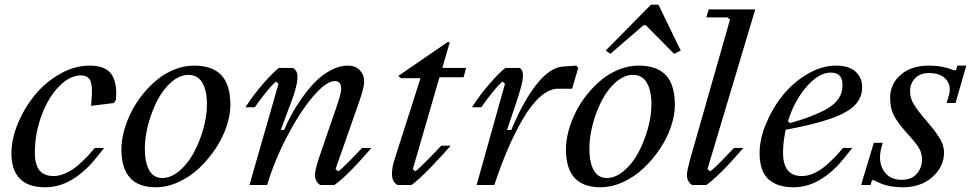

<svg xmlns="http://www.w3.org/2000/svg" viewBox="-20 -790 4147 820"><path d="M362.8 -509.8Q430.7 -509.8 456.1 -472.7Q481.4 -435.5 475.1 -363.8L466.8 -350.1L369.1 -337.9L372.1 -383.8Q375 -428.7 364.3 -448.2Q353.5 -467.8 325.2 -467.8Q278.3 -467.8 232.7 -421.6Q187 -375.5 158 -298.3Q128.9 -221.2 128.9 -138.2Q128.9 -87.4 148.4 -62.7Q168 -38.1 209 -38.1Q230 -38.1 252.9 -47.4Q275.9 -56.6 292.5 -68.1Q309.1 -79.6 330.1 -99.4Q351.1 -119.1 360.1 -129.4Q369.1 -139.6 384.8 -158.2H424.8Q382.3 -103.5 359.9 -80.6Q271.5 9.8 172.9 9.8Q28.8 9.8 28.8 -136.2Q28.8 -196.3 56.4 -262.7Q84 -329.1 128.7 -383.8Q173.3 -438.5 235.8 -474.1Q298.3 -509.8 362.8 -509.8Z M498.5 -151.9Q498.5 -189.9 509.8 -231.4Q521 -272.9 541 -312.5Q561 -352.1 590.1 -387.9Q619.1 -423.8 652.6 -450.9Q686 -478 726.8 -493.9Q767.6 -509.8 808.6 -509.8Q886.7 -509.8 925.3 -469Q963.9 -428.2 963.9 -341.8Q963.9 -297.9 947 -248.5Q930.2 -199.2 899.7 -153.8Q869.1 -108.4 830.1 -71.5Q791 -34.7 742.4 -12.5Q693.8 9.8 645.5 9.8Q498.5 9.8 498.5 -151.9ZM784.7 -470.2Q747.6 -470.2 712.2 -439.5Q676.8 -408.7 652.3 -361.8Q627.9 -314.9 613.3 -259.8Q598.6 -204.6 598.6 -155.8Q598.6 -96.7 617.2 -63.2Q635.7 -29.8 672.9 -29.8Q710.4 -29.8 746.6 -60.5Q782.7 -91.3 807.9 -138.2Q833 -185.1 848.4 -240.2Q863.8 -295.4 863.8 -344.2Q863.8 -403.3 844 -436.8Q824.2 -470.2 784.7 -470.2Z M1348.1 0Q1338.4 -4.4 1331.8 -16.4Q1325.2 -28.3 1325.2 -42Q1325.2 -66.4 1346.2 -127L1416 -330.1Q1437 -390.1 1437 -410.2Q1437 -443.8 1410.2 -443.8Q1373 -443.8 1316.4 -377.2Q1259.8 -310.5 1205.6 -206.5Q1151.4 -102.5 1121.1 0H1045.4L1169.4 -432.1L1158.2 -441.9Q1152.3 -436.5 1141.6 -425.3Q1130.9 -414.1 1109.9 -387.9Q1088.9 -361.8 1068.4 -332H1028.3Q1061.5 -383.8 1103.8 -432.4Q1146 -481 1171.4 -500H1231.4Q1243.2 -492.2 1248 -479.7Q1252.9 -467.3 1248.3 -437.7Q1243.7 -408.2 1226.1 -360.8L1179.2 -234.9H1193.4Q1206.5 -266.1 1224.4 -299.3Q1242.2 -332.5 1269.5 -371.3Q1296.9 -410.2 1325.9 -439.9Q1355 -469.7 1392.1 -489.7Q1429.2 -509.8 1465.3 -509.8Q1498 -509.8 1516.6 -490.2Q1535.2 -470.7 1535.2 -441.9Q1535.2 -437 1534.7 -431.6Q1534.2 -426.3 1532.7 -419.7Q1531.2 -413.1 1530 -407.5Q1528.8 -401.9 1526.1 -393.3Q1523.4 -384.8 1521.7 -379.2Q1520 -373.5 1516.4 -362.8Q1512.7 -352.1 1510.7 -346.4Q1508.8 -340.8 1504.4 -328.4Q1500 -315.9 1498 -310.1L1413.1 -67.9L1424.3 -58.1Q1439.9 -66.9 1516.1 -147.5Q1522.9 -154.8 1526.4 -158.2H1566.4Q1462.9 -38.1 1408.2 0Z M1900.9 -609.9 1869.1 -500H1970.7L1960 -460H1856.9L1743.2 -67.9L1753.9 -58.1Q1777.3 -75.7 1864.7 -168H1904.8Q1865.7 -122.6 1816.7 -72.3Q1767.6 -22 1737.8 0H1677.7Q1655.3 -12.7 1654.1 -43.9Q1652.8 -75.2 1668 -118.2L1775.9 -456.1H1691.9L1681.2 -465.8L1891.1 -609.9Z M2385.3 -505.9 2441.4 -509.8 2449.7 -500 2423.3 -411.1H2363.3Q2326.2 -411.1 2288.1 -377.7Q2250 -344.2 2215.1 -285.2Q2180.2 -226.1 2149.7 -155.3Q2119.1 -84.5 2091.3 0H2015.6L2136.7 -432.1L2125.5 -441.9Q2119.6 -436.5 2108.9 -425.3Q2098.1 -414.1 2077.1 -387.9Q2056.2 -361.8 2035.6 -332H1995.6Q2028.8 -383.8 2071 -432.4Q2113.3 -481 2138.7 -500H2198.7Q2215.3 -491.7 2213.4 -461.7Q2211.4 -431.6 2187.5 -359.9L2145.5 -234.9H2163.6Q2214.8 -358.4 2272 -430.4Q2329.1 -502.4 2385.3 -505.9Z M2586.9 -560.1 2566.9 -574.2 2760.3 -770H2792L2887.2 -574.2L2858.9 -560.1L2738.3 -682.1H2728ZM2397 -151.9Q2397 -189.9 2408.2 -231.4Q2419.4 -272.9 2439.5 -312.5Q2459.5 -352.1 2488.5 -387.9Q2517.6 -423.8 2551 -450.9Q2584.5 -478 2625.2 -493.9Q2666 -509.8 2707 -509.8Q2785.2 -509.8 2823.7 -469Q2862.3 -428.2 2862.3 -341.8Q2862.3 -297.9 2845.5 -248.5Q2828.6 -199.2 2798.1 -153.8Q2767.6 -108.4 2728.5 -71.5Q2689.5 -34.7 2640.9 -12.5Q2592.3 9.8 2543.9 9.8Q2397 9.8 2397 -151.9ZM2683.1 -470.2Q2646 -470.2 2610.6 -439.5Q2575.2 -408.7 2550.8 -361.8Q2526.4 -314.9 2511.7 -259.8Q2497.1 -204.6 2497.1 -155.8Q2497.1 -96.7 2515.6 -63.2Q2534.2 -29.8 2571.3 -29.8Q2608.9 -29.8 2645 -60.5Q2681.2 -91.3 2706.3 -138.2Q2731.4 -185.1 2746.8 -240.2Q2762.2 -295.4 2762.2 -344.2Q2762.2 -403.3 2742.4 -436.8Q2722.7 -470.2 2683.1 -470.2Z M3001.5 -67.9 3012.7 -58.1Q3028.3 -66.9 3104.5 -147.5Q3111.3 -154.8 3114.7 -158.2H3154.8Q3051.3 -38.1 2996.6 0H2936.5Q2926.8 -4.4 2920.2 -16.4Q2913.6 -28.3 2913.6 -42Q2913.6 -61.5 2932.6 -127.9L3097.7 -706.1L3086.4 -715.8H2996.6L3006.8 -750H3205.6Z M3550.3 -509.8Q3606 -509.8 3634 -483.9Q3662.1 -458 3662.1 -418Q3662.1 -373 3631.6 -341.3Q3601.1 -309.6 3530.3 -284.2Q3459.5 -258.8 3335.4 -235.8Q3324.2 -183.1 3324.2 -138.2Q3324.2 -38.1 3404.3 -38.1Q3430.2 -38.1 3457 -50.3Q3483.9 -62.5 3508.5 -84.2Q3533.2 -106 3547.9 -121.3Q3562.5 -136.7 3580.1 -158.2H3620.1Q3577.6 -103.5 3555.2 -80.6Q3467.3 9.8 3369.1 9.8Q3299.8 9.8 3262 -24.4Q3224.1 -58.6 3224.1 -136.2Q3224.1 -196.3 3252 -262.9Q3279.8 -329.6 3324 -384Q3368.2 -438.5 3429 -474.1Q3489.7 -509.8 3550.3 -509.8ZM3528.3 -480Q3477.1 -480 3424.8 -419.9Q3372.6 -359.9 3345.2 -272L3354.5 -264.2Q3412.1 -280.8 3453.6 -297.6Q3495.1 -314.5 3519 -329.6Q3543 -344.7 3556.4 -362.5Q3569.8 -380.4 3574 -394.8Q3578.1 -409.2 3578.1 -428.2Q3578.1 -480 3528.3 -480Z M4061 -350.1H4022.9L4032.7 -383.8Q4043.9 -422.4 4021 -450.2Q3998 -478 3947.8 -478Q3908.7 -478 3887.7 -455.3Q3866.7 -432.6 3866.7 -399.9Q3866.7 -375.5 3877.9 -353.5Q3889.2 -331.5 3919.9 -293.9Q3925.8 -286.6 3943.6 -265.9Q3961.4 -245.1 3969.7 -234.1Q3978 -223.1 3989.7 -205.3Q4001.5 -187.5 4006.6 -171.1Q4011.7 -154.8 4011.7 -138.2Q4011.7 -78.1 3962.4 -34.2Q3913.1 9.8 3835.9 9.8Q3822.8 9.8 3810.1 8.8Q3797.4 7.8 3787.8 6.3Q3778.3 4.9 3768.3 2.2Q3758.3 -0.5 3752.4 -2.4Q3746.6 -4.4 3738.8 -7.8Q3731 -11.2 3728.3 -12.5Q3725.6 -13.7 3719.7 -16.6L3713.9 -20H3704.1L3697.8 0H3657.7L3711.9 -180.2H3750L3744.1 -159.2Q3729 -101.6 3753.4 -61.8Q3777.8 -22 3831.1 -22Q3872.6 -22 3895.3 -47.9Q3918 -73.7 3918 -109.9Q3918 -118.2 3916.3 -126Q3914.6 -133.8 3912.8 -139.9Q3911.1 -146 3906.2 -154.5Q3901.4 -163.1 3898.2 -168Q3895 -172.9 3887.2 -182.4Q3879.4 -191.9 3875.5 -196.5Q3871.6 -201.2 3860.8 -212.9Q3850.1 -224.6 3845.7 -230Q3808.1 -273.4 3794.9 -302.5Q3781.7 -331.5 3781.7 -373Q3781.7 -431.6 3826.7 -470.7Q3871.6 -509.8 3948.7 -509.8Q4004.9 -509.8 4052.7 -490.2H4063L4068.8 -509.8H4106.9Z"/></svg>

Font: Happy Times at the IKOB New Game Plus Edition
Style: Italic
Weight: 400
Italic angle: -16°
Designer: Lucas Le Bihan
Foundry: Lucas Le Bihan
Version: Version 1.000;PS 1.0;hotconv 1.0.88;makeotf.lib2.5.647800